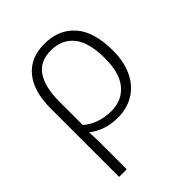

<svg xmlns="http://www.w3.org/2000/svg" viewBox="-219 -661 1016 1016"><g transform="rotate(-45 289.5 -153.0)"><path d="M73 236V-275Q73 -405 130 -473.5Q187 -542 291 -542Q398 -542 460.5 -471.5Q523 -401 523 -260Q523 -176 494 -115.5Q465 -55 412.5 -22.5Q360 10 290 10Q241 10 200 -4Q159 -18 131 -41H127Q129 -16 129.5 14Q130 44 130 80V236ZM291 -39Q369 -39 416.5 -94Q464 -149 464 -260Q464 -381 418 -437Q372 -493 291 -493Q208 -493 169.5 -435Q131 -377 131 -270V-94Q161 -68 202 -53.5Q243 -39 291 -39Z"/></g></svg>

Font: RS Noto Sans Light
Style: Regular
Weight: 300
Designer: Monotype Design Team
Foundry: Monotype Imaging Inc.
Version: Version 3.10